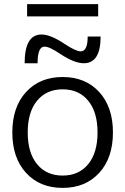

<svg xmlns="http://www.w3.org/2000/svg" viewBox="-20 -905 610 935"><path d="M112 -825V-885H458V-825ZM295 -691Q349 -655 373 -655Q407 -655 407 -727H470Q470 -597 388 -597Q342 -597 274 -642Q221 -678 197 -678Q163 -678 163 -597H100Q100 -737 182 -737Q226 -737 295 -691ZM107 -63Q40 -136 40 -260Q40 -384 107 -457Q174 -530 285 -530Q396 -530 463 -457Q530 -384 530 -260Q530 -136 463 -63Q396 10 285 10Q174 10 107 -63ZM160.5 -105.5Q206 -50 285 -50Q364 -50 409.5 -105.5Q455 -161 455 -260Q455 -359 409.5 -414.5Q364 -470 285 -470Q206 -470 160.5 -414.5Q115 -359 115 -260Q115 -161 160.5 -105.5Z"/></svg>

Font: M PLUS 1p
Style: Regular
Weight: 400
Version: Version 1.062